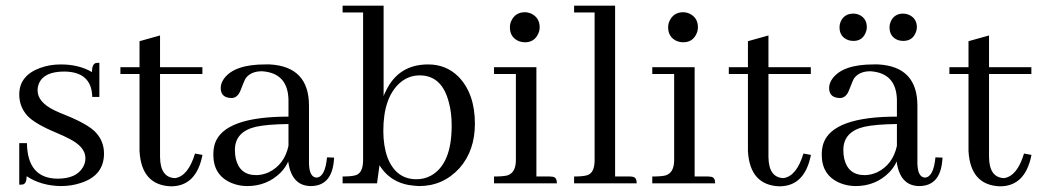

<svg xmlns="http://www.w3.org/2000/svg" viewBox="-20 -655 3710 686"><path d="M185.5 -16.6Q252.9 -16.6 276.4 -57.6Q285.2 -72.3 285.2 -89.8Q285.2 -130.9 225.6 -160.2Q212.9 -167 183.6 -179.7Q103.5 -212.9 77.1 -242.2Q48.8 -274.4 48.8 -317.4Q48.8 -384.8 123 -412.1Q157.2 -424.8 197.3 -424.8Q261.7 -424.8 308.6 -397.5Q308.6 -425.8 322.3 -429.7Q328.1 -430.7 335 -430.7V-308.6H309.6Q307.6 -398.4 210 -399.4Q136.7 -399.4 119.1 -356.4Q114.3 -344.7 114.3 -332Q114.3 -290 174.8 -260.7Q188.5 -253.9 217.8 -242.2Q296.9 -210 323.2 -180.7Q351.6 -149.4 351.6 -106.4Q351.6 -27.3 267.6 -1Q235.4 9.8 197.3 9.8Q127 8.8 75.2 -25.4Q75.2 0 62.5 3.9Q56.6 4.9 48.8 4.9V-143.6H76.2Q78.1 -17.6 185.5 -16.6Z M410.2 -390.6H478.5V-115.2Q485.4 6.8 590.8 10.7Q680.7 10.7 703.1 -99.6Q703.1 -100.6 703.1 -101.6L676.8 -106.4Q652.3 -25.4 605.5 -18.6Q552.7 -20.5 551.8 -93.8V-390.6H703.1V-415H551.8V-528.3L478.5 -507.8V-415H410.2Z M1089.8 9.8Q1165 9.8 1172.9 -81.1Q1173.8 -86.9 1173.8 -91.8L1148.4 -92.8Q1141.6 -21.5 1110.4 -20.5Q1085 -22.5 1084 -71.3V-277.3Q1084 -417 944.3 -424.8Q935.5 -424.8 926.8 -424.8Q817.4 -424.8 780.3 -374Q768.6 -357.4 768.6 -340.8Q768.6 -310.5 796.9 -305.7Q801.8 -304.7 806.6 -304.7Q829.1 -304.7 839.8 -333Q853.5 -369.1 858.4 -376Q877 -400.4 916 -400.4Q1007.8 -394.5 1010.7 -299.8V-238.3Q781.2 -238.3 748 -142.6Q742.2 -124 742.2 -102.5Q742.2 -28.3 807.6 -1Q834 9.8 863.3 9.8Q934.6 9.8 983.4 -39.1Q1001 -57.6 1009.8 -78.1Q1021.5 8.8 1089.8 9.8ZM895.5 -29.3Q835.9 -29.3 822.3 -88.9Q819.3 -102.5 819.3 -119.1Q819.3 -184.6 894.5 -202.1Q934.6 -210.9 1010.7 -211.9V-133.8Q996.1 -66.4 939.5 -39.1Q917 -29.3 895.5 -29.3Z M1477.5 9.8Q1563.5 9.8 1622.1 -54.7Q1676.8 -117.2 1676.8 -212.9Q1676.8 -320.3 1618.2 -380.9Q1574.2 -424.8 1509.8 -424.8Q1403.3 -424.8 1358.4 -329.1Q1353.5 -320.3 1350.6 -311.5V-634.8H1204.1V-610.4H1277.3V-83Q1277.3 -38.1 1252 -29.3Q1237.3 -24.4 1204.1 -24.4V0H1327.1L1335.9 -64.5Q1377.9 2.9 1462.9 8.8Q1470.7 9.8 1477.5 9.8ZM1479.5 -385.7Q1559.6 -385.7 1584 -288.1Q1593.8 -252 1593.8 -206.1Q1593.8 -68.4 1519.5 -27.3Q1496.1 -14.6 1467.8 -14.6Q1394.5 -14.6 1364.3 -92.8Q1349.6 -133.8 1349.6 -187.5Q1349.6 -305.7 1408.2 -358.4Q1439.5 -385.7 1479.5 -385.7Z M1945.3 -24.4H1896.5V-415H1745.1V-390.6H1823.2V-83Q1823.2 -38.1 1793 -28.3Q1778.3 -24.4 1745.1 -24.4V0H1969.7Q1969.7 -21.5 1955.1 -23.4Q1950.2 -24.4 1945.3 -24.4ZM1908.2 -557.6Q1908.2 -591.8 1877.9 -606.4Q1866.2 -611.3 1855.5 -611.3Q1821.3 -611.3 1806.6 -580.1Q1801.8 -569.3 1801.8 -557.6Q1801.8 -521.5 1834 -507.8Q1844.7 -503.9 1855.5 -503.9Q1889.6 -503.9 1903.3 -535.2Q1908.2 -545.9 1908.2 -557.6Z M2230.5 -24.4H2177.7V-634.8H2031.2V-610.4H2104.5V-83Q2104.5 -38.1 2079.1 -29.3Q2064.5 -24.4 2031.2 -24.4V0H2254.9Q2254.9 -21.5 2240.2 -23.4Q2236.3 -24.4 2230.5 -24.4Z M2510.7 -24.4H2461.9V-415H2310.5V-390.6H2388.7V-83Q2388.7 -38.1 2358.4 -28.3Q2343.8 -24.4 2310.5 -24.4V0H2535.2Q2535.2 -21.5 2520.5 -23.4Q2515.6 -24.4 2510.7 -24.4ZM2473.6 -557.6Q2473.6 -591.8 2443.4 -606.4Q2431.6 -611.3 2420.9 -611.3Q2386.7 -611.3 2372.1 -580.1Q2367.2 -569.3 2367.2 -557.6Q2367.2 -521.5 2399.4 -507.8Q2410.2 -503.9 2420.9 -503.9Q2455.1 -503.9 2468.8 -535.2Q2473.6 -545.9 2473.6 -557.6Z M2584 -390.6H2652.3V-115.2Q2659.2 6.8 2764.6 10.7Q2854.5 10.7 2877 -99.6Q2877 -100.6 2877 -101.6L2850.6 -106.4Q2826.2 -25.4 2779.3 -18.6Q2726.6 -20.5 2725.6 -93.8V-390.6H2877V-415H2725.6V-528.3L2652.3 -507.8V-415H2584Z M3263.7 9.8Q3338.9 9.8 3346.7 -81.1Q3347.7 -86.9 3347.7 -91.8L3322.3 -92.8Q3315.4 -21.5 3284.2 -20.5Q3258.8 -22.5 3257.8 -71.3V-277.3Q3257.8 -417 3118.2 -424.8Q3109.4 -424.8 3100.6 -424.8Q2991.2 -424.8 2954.1 -374Q2942.4 -357.4 2942.4 -340.8Q2942.4 -310.5 2970.7 -305.7Q2975.6 -304.7 2980.5 -304.7Q3002.9 -304.7 3013.7 -333Q3027.3 -369.1 3032.2 -376Q3050.8 -400.4 3089.8 -400.4Q3181.6 -394.5 3184.6 -299.8V-238.3Q2955.1 -238.3 2921.9 -142.6Q2916 -124 2916 -102.5Q2916 -28.3 2981.4 -1Q3007.8 9.8 3037.1 9.8Q3108.4 9.8 3157.2 -39.1Q3174.8 -57.6 3183.6 -78.1Q3195.3 8.8 3263.7 9.8ZM3069.3 -29.3Q3009.8 -29.3 2996.1 -88.9Q2993.2 -102.5 2993.2 -119.1Q2993.2 -184.6 3068.4 -202.1Q3108.4 -210.9 3184.6 -211.9V-133.8Q3169.9 -66.4 3113.3 -39.1Q3090.8 -29.3 3069.3 -29.3ZM3077.1 -557.6Q3077.1 -589.8 3048.8 -602.5Q3039.1 -606.4 3029.3 -606.4Q2996.1 -606.4 2983.4 -577.1Q2979.5 -567.4 2979.5 -557.6Q2979.5 -523.4 3010.7 -511.7Q3019.5 -508.8 3029.3 -508.8Q3061.5 -508.8 3073.2 -539.1Q3077.1 -547.9 3077.1 -557.6ZM3255.9 -557.6Q3255.9 -589.8 3226.6 -602.5Q3216.8 -606.4 3207 -606.4Q3174.8 -606.4 3162.1 -577.1Q3158.2 -567.4 3158.2 -557.6Q3158.2 -523.4 3188.5 -511.7Q3198.2 -508.8 3207 -508.8Q3240.2 -508.8 3252 -539.1Q3255.9 -547.9 3255.9 -557.6Z M3372.1 -390.6H3440.4V-115.2Q3447.3 6.8 3552.7 10.7Q3642.6 10.7 3665 -99.6Q3665 -100.6 3665 -101.6L3638.7 -106.4Q3614.3 -25.4 3567.4 -18.6Q3514.6 -20.5 3513.7 -93.8V-390.6H3665V-415H3513.7V-528.3L3440.4 -507.8V-415H3372.1Z"/></svg>

Font: Abhaya Libre
Style: Regular
Weight: 400
Designer: Pushpananda Ekanayake, Sol Matas, Pathum Egodawatta
Foundry: Mooniak
Version: Version 1.050 ; ttfautohint (v1.6)